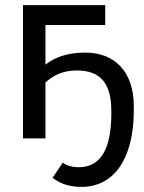

<svg xmlns="http://www.w3.org/2000/svg" viewBox="-20 -542 564 752"><path d="M314 -336C248 -336 198 -320 158 -289V-444H392V-522H70V0H158V-219C191 -249 229 -266 281 -266C372 -266 416 -217 416 -108V-88C414 34 379 113 288 113C267 113 243 108 226 95L186 154C216 179 256 190 299 190C427 190 503 79 504 -105V-127C504 -257 433 -336 314 -336Z"/></svg>

Font: FIGSv2-sans-serif Medium
Style: Regular
Weight: 500
Designer: Matt McInerney, Pablo Impallari, Rodrigo Fuenzalida,Mirko Velimirovic
Foundry: Matt McInerney, Pablo Impallari, Rodrigo Fuenzalida
Version: Version 4.021;hotconv 1.0.109;makeotfexe 2.5.65596